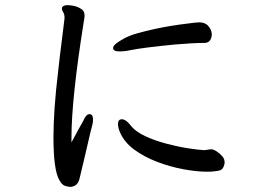

<svg xmlns="http://www.w3.org/2000/svg" viewBox="-20 -724 1040 747"><path d="M231 -658Q231 -662 229.5 -668Q228 -674 224.5 -679Q221 -684 221 -690V-693V-694Q225 -704 243 -704Q250 -704 265 -701.5Q280 -699 293 -691Q309 -683 309 -664Q309 -655 306 -640Q258 -339 258 -187V-170Q272 -197 286.5 -222.5Q301 -248 304 -254Q315 -280 328 -280Q342 -280 342 -259Q342 -247 339 -237Q336 -227 331 -206Q326 -185 319.5 -156Q313 -127 306 -98.5Q299 -70 294 -48Q289 -26 287 -21Q282 -8 272.5 -2.5Q263 3 253.5 3Q244 3 232.5 -1Q221 -5 211 -23Q188 -62 188 -190Q188 -295 206 -445Q213 -509 220 -562.5Q227 -616 231 -652ZM758 -637Q781 -636 792.5 -620.5Q804 -605 804 -591Q804 -577 797 -567Q790 -557 776 -557Q733 -557 662 -551Q538 -539 488 -529Q466 -524 445 -524Q420 -524 420 -537Q420 -545 431 -554Q442 -563 463 -574.5Q484 -586 514.5 -594.5Q545 -603 581 -611Q639 -624 715 -633Q743 -637 755 -637H758ZM854 -92 853 -85Q849 -67 838 -62Q828 -58 799 -56H785Q745 -56 693.5 -65.5Q642 -75 591 -94.5Q540 -114 501.5 -142.5Q463 -171 446 -211Q439 -229 439 -241Q439 -260 454 -260Q469 -260 486 -239Q505 -213 543.5 -195Q582 -177 627.5 -165Q673 -153 712 -147Q751 -141 772 -140H775Q781 -140 787.5 -141.5Q794 -143 801 -143H806Q812 -142 823 -135Q834 -128 844 -117Q854 -106 854 -92Z"/></svg>

Font: Moon Stars Kai
Style: Bold
Weight: 700
Designer: GuiWonder
Version: Version 1.101